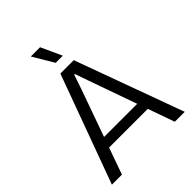

<svg xmlns="http://www.w3.org/2000/svg" viewBox="-257 -1077 1217 1217"><g transform="rotate(-45 351.5 -469.0)"><path d="M25 0 292 -729H412L678 0H589L387 -570L355 -662H349L318 -570L115 0ZM169 -179 182 -249H521L534 -179ZM319 -798 236 -938H319L383 -798Z"/></g></svg>

Font: Mona Sans ExtraLight
Style: Regular
Weight: 400
Version: Version 2.000